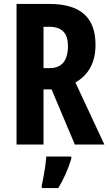

<svg xmlns="http://www.w3.org/2000/svg" viewBox="-20 -734 552 975"><path d="M230 -714H64V0H201V-280H242L360 0H510L363 -315C433 -356 465 -420 465 -507C465 -645 389 -714 230 -714ZM229 -598C294 -598 325 -567 325 -500C325 -425 293 -388 232 -388H201V-598ZM342 72V61H215C213 101 200 173 192 208V221H276C303 177 327 123 342 72Z"/></svg>

Font: Noto Sans Thai Looped ExtraCondensed
Style: Bold
Weight: 700
Width: 2
Designer: Sasikarn Vongin, Ben Mitchell
Foundry: The Fontpad Ltd
Version: Version 1.001